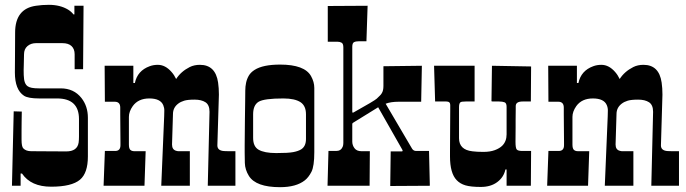

<svg xmlns="http://www.w3.org/2000/svg" viewBox="-20 -774 2857 800"><path d="M42.5 -539.1 43 -638.2Q43 -737.8 129.9 -750Q154.8 -753.9 183.6 -753.9Q230.5 -753.9 263.7 -733.9Q277.8 -725.1 286.1 -713.9H290V-750H328.1L326.2 -485.8H291V-547.9Q291 -569.8 278.1 -582Q265.1 -594.2 240.2 -594.2H129.9Q108.9 -594.2 94.5 -582Q80.1 -569.8 80.1 -547.4Q80.1 -524.9 79.1 -503.2Q78.1 -481.4 78.9 -461.4Q79.6 -441.4 83.5 -430.9Q87.4 -420.4 94.7 -415Q106.4 -405.8 141.1 -405.8H232.9Q287.6 -405.8 319.3 -365.7Q346.2 -331.5 346.2 -283.2V-122.1Q346.2 -53.2 313.5 -25.4Q278.8 3.9 192.9 3.9Q108.9 3.9 71.8 -50.8H65.9V0H29.8L37.1 -310.1L70.8 -309.1Q70.3 -286.6 70.1 -266.6Q69.8 -246.6 69.8 -226.6V-191.9Q69.8 -163.1 77.1 -155.8Q88.4 -144 109.9 -144L170.4 -143.6L255.9 -143.1Q301.8 -143.1 307.6 -179.7Q309.1 -190.9 309.1 -205.1V-277.8Q309.1 -363.8 217.8 -363.8H143.1Q97.7 -363.8 80.1 -375Q42 -399.9 42 -472.2Z M481 -325.7Q481 -350.1 458 -350.1H417L416 -500H535.6V-428.2H542Q552.7 -479.5 603.5 -498Q619.1 -503.9 637.7 -503.9Q668.9 -503.9 694.8 -474.1Q706.1 -461.4 713.9 -444.8Q733.9 -476.1 770.5 -494.6Q789.1 -503.9 813 -503.9Q877.9 -503.9 888.7 -430.2Q892.1 -407.2 892.1 -379.9L885.7 -168Q885.7 -146 914.6 -144.5Q922.9 -144 931.6 -144H960.9V0H845.7L853 -308.1Q853 -336.9 836.2 -347.9Q819.3 -358.9 790.8 -358.9Q762.2 -358.9 747.6 -354.5Q732.9 -350.1 722.7 -342.3Q700.7 -325.7 700.7 -298.8L696.8 -171.9Q696.8 -149.9 714.8 -145.5Q719.7 -144 723.6 -144H771V0H651.9Q664.1 -278.8 664.1 -290Q664.1 -301.3 664.6 -312.7Q665 -324.2 660.2 -335.9Q648.4 -363.8 602.1 -363.8Q556.2 -363.8 533.2 -332Q517.1 -309.1 517.1 -287.1V-171.9Q517.1 -155.3 522.9 -149.7Q528.8 -144 540 -144H586.9L582 0H411.6L417 -145H460Q481.9 -145 481.9 -168.9V-181.6L481 -297.9Z M999.5 -168.9 1000.5 -277.3Q1001 -318.8 1001.5 -349.4Q1002 -379.9 1002 -396.7Q1002 -413.6 1005.4 -429.4Q1008.8 -445.3 1016.8 -459Q1024.9 -472.7 1041 -482.9Q1075.7 -504.9 1147 -504.9Q1249 -504.9 1275.9 -457Q1289.6 -432.6 1289.6 -407.7V-140.1Q1289.6 -81.1 1277.6 -57.9Q1265.6 -34.7 1250 -22.5Q1213.9 5.9 1147 5.9Q1046.4 5.9 1017.1 -41Q1001 -66.9 1000.2 -94.7Q999.5 -122.6 999.5 -137.7ZM1034.7 -297.9V-199.2Q1034.7 -163.6 1057.1 -150.4Q1081.5 -136.2 1130.9 -136.2Q1180.2 -136.2 1201.2 -140.1Q1222.2 -144 1234.4 -151.4Q1254.9 -164.1 1254.9 -194.8V-297.9Q1254.9 -332.5 1232.9 -347.7Q1209 -363.8 1160.6 -363.8Q1080.1 -363.8 1057.4 -349.9Q1034.7 -335.9 1034.7 -297.9Z M1511.7 -750 1506.8 -602.1H1475.6Q1462.9 -602.1 1455.3 -598.4Q1447.8 -594.7 1447.8 -579.1V-310.1Q1447.8 -307.6 1448.2 -305.7Q1448.7 -303.7 1452.6 -305.2Q1541 -354.5 1549.8 -363Q1558.6 -371.6 1563.2 -376Q1567.9 -380.4 1570.8 -385.7Q1577.6 -396 1577.6 -416V-498L1737.8 -500L1734.9 -350.1H1641.6Q1607.9 -350.1 1586.9 -341.8L1696.8 -154.8Q1702.6 -145 1713.9 -145H1767.6L1771 0L1606 1L1607.9 -143.1H1653.8Q1661.1 -143.1 1654.8 -152.8L1555.7 -327.1L1450.7 -262.2Q1447.8 -260.7 1447.8 -256.8V-184.1Q1447.8 -168.9 1457 -156.5Q1466.3 -144 1485.8 -144H1521L1520 0H1344.7L1348.6 -145H1380.9Q1400.4 -145 1407.7 -162.1Q1410.6 -168.5 1410.6 -178.2V-576.2Q1410.6 -591.8 1403.6 -595.9Q1396.5 -600.1 1386.7 -600.1H1345.7V-749Z M1856 -336.9Q1856 -351.1 1839.8 -351.1H1793L1788.6 -500H1957.5V-351.1H1919.9Q1902.3 -351.1 1898.4 -347.7Q1892.6 -343.3 1892.6 -327.1V-198.2Q1892.6 -149.9 1948.2 -143.6Q1966.3 -141.1 1994.1 -141.1Q2022 -141.1 2041.7 -148.4Q2061.5 -155.8 2072.8 -167Q2090.8 -185.1 2090.8 -213.9V-329.1Q2090.8 -344.7 2082 -347.9Q2073.2 -351.1 2059.6 -351.1H2040.5Q2028.8 -351.1 2027.8 -352.1L2029.8 -500L2192.9 -497.1L2191.9 -351.1H2157.7Q2128.9 -351.1 2128.9 -332V-320.3L2128.4 -272.9V-244.1Q2127.9 -210 2127.9 -183.3Q2127.9 -156.7 2133.3 -150.9Q2138.7 -145 2156.7 -145H2192.9L2191.9 0H2090.8V-67.9H2085.9Q2079.1 -35.6 2052 -15.4Q2024.9 4.9 1983.4 4.9Q1941.9 4.9 1919.4 -1.7Q1897 -8.3 1882.8 -23.4Q1855 -52.2 1855 -122.1V-145L1856 -317.4Z M2329.1 -325.7Q2329.1 -350.1 2306.2 -350.1H2265.1L2264.2 -500H2383.8V-428.2H2390.1Q2400.9 -479.5 2451.7 -498Q2467.3 -503.9 2485.8 -503.9Q2517.1 -503.9 2543 -474.1Q2554.2 -461.4 2562 -444.8Q2582 -476.1 2618.7 -494.6Q2637.2 -503.9 2661.1 -503.9Q2726.1 -503.9 2736.8 -430.2Q2740.2 -407.2 2740.2 -379.9L2733.9 -168Q2733.9 -146 2762.7 -144.5Q2771 -144 2779.8 -144H2809.1V0H2693.8L2701.2 -308.1Q2701.2 -336.9 2684.3 -347.9Q2667.5 -358.9 2638.9 -358.9Q2610.4 -358.9 2595.7 -354.5Q2581.1 -350.1 2570.8 -342.3Q2548.8 -325.7 2548.8 -298.8L2544.9 -171.9Q2544.9 -149.9 2563 -145.5Q2567.9 -144 2571.8 -144H2619.1V0H2500Q2512.2 -278.8 2512.2 -290Q2512.2 -301.3 2512.7 -312.7Q2513.2 -324.2 2508.3 -335.9Q2496.6 -363.8 2450.2 -363.8Q2404.3 -363.8 2381.3 -332Q2365.2 -309.1 2365.2 -287.1V-171.9Q2365.2 -155.3 2371.1 -149.7Q2377 -144 2388.2 -144H2435.1L2430.2 0H2259.8L2265.1 -145H2308.1Q2330.1 -145 2330.1 -168.9V-181.6L2329.1 -297.9Z"/></svg>

Font: Smokum
Style: Regular
Weight: 400
Designer: Astigmatic (AOETI)
Foundry: Astigmatic (AOETI)
Version: Version 1.001